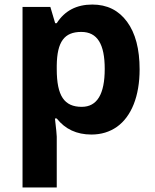

<svg xmlns="http://www.w3.org/2000/svg" viewBox="-20 -576 673 836"><path d="M377.9 9.8C420.4 9.8 457.5 -1.5 489.3 -23.9C552.2 -68.8 587.9 -157.2 587.9 -273.9C587.9 -362.3 569.8 -431.6 533.2 -481.4C496.6 -531.2 446.3 -556.2 381.8 -556.2C313.5 -556.2 261.7 -529.3 227.1 -475.1H220.2L199.2 -545.9H78.1V240.2H227.1V19C227.1 11.7 224.6 -14.6 219.2 -60.1H227.1C263.7 -13.7 314 9.8 377.9 9.8ZM334 -437C404.3 -437 436 -383.3 436 -275.9C436 -166 402.8 -110.8 335.9 -110.8C260.3 -110.8 227.1 -157.7 227.1 -274.9V-291C228.5 -395 260.3 -437 334 -437Z"/></svg>

Font: Samim
Style: Bold
Weight: 700
Foundry: DejaVu fonts team - Redesigned by Saber Rastikerdar
Version: Version 4.0.5